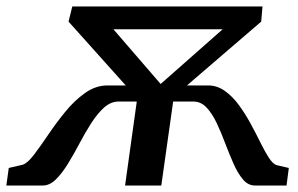

<svg xmlns="http://www.w3.org/2000/svg" viewBox="-80 -571 918 591"><path d="M-60.5 0 -53 -54 -10 -64Q5 -69 24.8 -95Q44.5 -121 68.5 -156.5Q92.5 -192 120.8 -226.8Q149 -261.5 181.8 -284.8Q214.5 -308 251 -308H307L131 -504.5L142.5 -551H728L724 -504.5L495.5 -308H560.5Q588.5 -308 612 -291.2Q635.5 -274.5 655 -248Q674.5 -221.5 691 -191.2Q707.5 -161 721.2 -133Q735 -105 747.2 -86Q759.5 -67 770.5 -63L809 -54L802 0H704.5Q683.5 0 667.8 -18.8Q652 -37.5 639 -66.8Q626 -96 613.5 -129.2Q601 -162.5 587.2 -191.8Q573.5 -221 556 -239.8Q538.5 -258.5 515 -258.5H453L416.5 0H305L341 -258.5H285.5Q261 -258.5 240.2 -239.8Q219.5 -221 200.8 -191.8Q182 -162.5 164.5 -129.2Q147 -96 129 -66.8Q111 -37.5 92 -18.8Q73 0 52 0ZM414.5 -312.5 605.5 -481H269Z"/></svg>

Font: Merriweather 28pt Medium
Style: Italic
Weight: 500
Italic angle: -7.8°
Version: Version 2.101